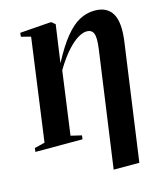

<svg xmlns="http://www.w3.org/2000/svg" viewBox="-158 -861 1028 1199"><g transform="rotate(-15 356.0 -262.0)"><path d="M426 233.5 531 -517.5Q541 -589.5 530 -617Q519 -644.5 486 -644.5Q461.5 -644.5 429 -625.2Q396.5 -606 357.8 -563.2Q319 -520.5 276.5 -449.5L220.5 -41L290.5 -24.5L287 0H-17.5L-14.5 -24.5L52.5 -41L143 -702L81 -718.5L84 -743L273 -757H288.5L311.5 -737.5L305.5 -696L277 -494.5Q329 -593 375.8 -650.2Q422.5 -707.5 469.2 -732.2Q516 -757 568 -757Q648 -757 681.2 -699.5Q714.5 -642 697 -519L592 233.5Z"/></g></svg>

Font: Merriweather 120pt ExtraBold
Style: Italic
Weight: 800
Italic angle: -7.8°
Version: Version 2.101